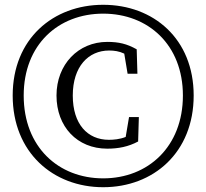

<svg xmlns="http://www.w3.org/2000/svg" viewBox="-20 -766 862 802"><path d="M505 -194C480 -184 454 -182 435 -182C345 -182 284 -248 284 -367C284 -488 349 -555 436 -555C457 -555 478 -552 499 -542L513 -458H554L551 -560C510 -583 476 -591 428 -591C307 -591 216 -497 216 -367C216 -237 302 -145 428 -145C474 -145 516 -153 557 -175L560 -277H519ZM411 -21C224 -21 79 -152 79 -367C79 -580 224 -709 411 -709C599 -709 744 -579 744 -367C744 -154 599 -21 411 -21ZM411 -746C202 -746 33 -604 33 -367C33 -129 202 16 411 16C621 16 789 -129 789 -367C789 -604 621 -746 411 -746Z"/></svg>

Font: Source Han Serif AKR9
Style: Regular
Weight: 400
Designer: Ryoko NISHIZUKA 西塚涼子 (kana & ideographs); Frank Grießhammer (Latin, Greek & Cyrillic); Sandoll Communications 산돌커뮤니케이션, 
Foundry: Adobe Systems Incorporated
Version: Version 1.005;hotconv 1.0.107;makeotfexe 2.5.65593